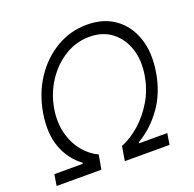

<svg xmlns="http://www.w3.org/2000/svg" viewBox="-129 -870 1014 1002"><g transform="rotate(-20 378.0 -368.5)"><path d="M18.8 0 28.8 -62.1H186.4L187.9 -67.8Q122.9 -115.4 93.9 -193.9Q65 -272.4 82.4 -379.6Q99.8 -484.7 153.2 -565.3Q206.7 -646 284.8 -691.6Q362.9 -737.2 454.5 -737.2Q546.2 -737.2 609.4 -691.6Q672.6 -646 699.6 -565.3Q726.6 -484.7 709.2 -379.6Q691.4 -272.4 636 -193.9Q580.6 -115.4 500 -67.8L498.6 -62.1H655.9L646 0H397.4L410.9 -79.5Q463.8 -100.9 513.5 -144.5Q563.2 -188.2 599.4 -249.5Q635.7 -310.7 647.7 -383.9Q661.6 -464.5 640.3 -530Q619 -595.5 568.7 -634.4Q518.5 -673.3 445 -673.3Q371.4 -673.3 308.2 -634.4Q245 -595.5 201.9 -530Q158.7 -464.5 144.9 -383.9Q132.8 -310.7 148.4 -249.5Q164.1 -188.2 199.6 -144.5Q235.1 -100.9 281.6 -79.5L267.4 0Z"/></g></svg>

Font: Inter Light  BETA
Style: Italic
Weight: 300
Italic angle: 9.39999°
Designer: Rasmus Andersson
Foundry: rsms
Version: Version 3.011;git-f93a4a705